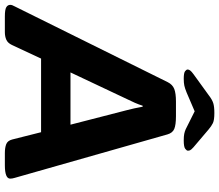

<svg xmlns="http://www.w3.org/2000/svg" viewBox="-91 -824 902 790"><g transform="rotate(90 360.0 -429.0)"><path d="M33 2Q4 2 -5.5 -4Q-15 -10 -15 -20Q-15 -28 -9 -38L303 -668Q313 -688 331 -695Q349 -702 383 -702H443Q479 -702 495.5 -695Q512 -688 518 -667L697 -38Q700 -28 700 -20Q700 2 645 2H595Q573 2 558.5 -3.5Q544 -9 539 -28L509 -147H206L150 -27Q142 -10 128.5 -4Q115 2 97 2ZM373 -501 263 -268H478L418 -501Q415 -513 411 -530Q407 -547 404 -565H400Q395 -549 388 -533Q381 -517 373 -501ZM289 -734Q265 -734 258 -739.5Q251 -745 251 -750Q251 -755 255 -760.5Q259 -766 270 -774L357 -837Q375 -851 389.5 -855.5Q404 -860 430 -860Q459 -860 471.5 -854Q484 -848 498 -836L571 -774Q582 -764 583.5 -759.5Q585 -755 585 -751Q585 -746 577 -740Q569 -734 543 -734Q526 -734 516 -736Q506 -738 497 -742L423 -779L346 -746Q329 -739 317.5 -736.5Q306 -734 289 -734Z"/></g></svg>

Font: Asap Expanded Expanded Regular
Style: Bold Italic
Weight: 700
Width: 7
Italic angle: -6°
Designer: Pablo Cosgaya
Foundry: Omnibus-Type
Version: Version 3.001; ttfautohint (v1.8.4.7-5d5b)